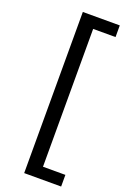

<svg xmlns="http://www.w3.org/2000/svg" viewBox="-167 -758 652 991"><g transform="rotate(20 158.5 -262.5)"><path d="M106 180V-705H309V-641H186V116H309V180Z"/></g></svg>

Font: Mulish ExtraLight
Style: Regular
Weight: 400
Version: Version 3.603